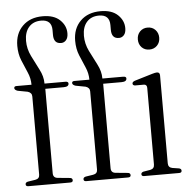

<svg xmlns="http://www.w3.org/2000/svg" viewBox="-52 -767 810 818"><g transform="rotate(-5 353.5 -358.0)"><path d="M144.5 -46Q144.5 -26.5 163.5 -24.5L215.5 -19.5Q227 -18.5 227 -9Q227 0 215.5 0H36.5Q25.5 0 25.5 -9Q25.5 -17 36 -19.5L68 -24.5Q86.5 -27.5 86.5 -45V-379.5Q86.5 -395.5 69 -401L26.5 -409Q13 -413.5 13 -421.5Q13 -429.5 23 -429.5H87.5Q87.5 -457 76 -483Q64.5 -509 53 -537Q41.5 -565 41.5 -599.5Q41.5 -652 73.8 -684Q106 -716 160 -716Q208 -716 233.5 -691.8Q259 -667.5 259 -635Q259 -615.5 250.2 -605.5Q241.5 -595.5 228.5 -595.5Q197 -595.5 197 -633V-653.5Q197 -698 152 -698Q118.5 -698 99.5 -676.5Q80.5 -655 80.5 -617.5Q80.5 -583.5 96 -552Q111.5 -520.5 127.2 -490.5Q143 -460.5 143 -431V-429.5H232Q245 -429.5 245 -421Q245 -407 223 -407H144.5ZM392 -46Q392 -26.5 411 -24.5L463 -19.5Q474.5 -18.5 474.5 -9Q474.5 0 463 0H284Q273 0 273 -9Q273 -17 283.5 -19.5L315.5 -24.5Q334 -27.5 334 -45V-379.5Q334 -395.5 316.5 -401L274 -409Q260.5 -413.5 260.5 -421.5Q260.5 -429.5 270.5 -429.5H335Q335 -457 323.5 -483Q312 -509 300.5 -537Q289 -565 289 -599.5Q289 -652 321.2 -684Q353.5 -716 407.5 -716Q455.5 -716 481 -691.8Q506.5 -667.5 506.5 -635Q506.5 -615.5 497.8 -605.5Q489 -595.5 476 -595.5Q444.5 -595.5 444.5 -633V-653.5Q444.5 -698 399.5 -698Q366 -698 347 -676.5Q328 -655 328 -617.5Q328 -583.5 343.5 -552Q359 -520.5 374.8 -490.5Q390.5 -460.5 390.5 -431V-429.5H479.5Q492.5 -429.5 492.5 -421Q492.5 -407 470.5 -407H392ZM601 -535Q581 -535 568.2 -548.2Q555.5 -561.5 555.5 -582Q555.5 -602.5 568.5 -615.8Q581.5 -629 601 -629Q621.5 -629 634.2 -615.5Q647 -602 647 -582Q647 -561.5 634 -548.2Q621 -535 601 -535ZM636.5 -421.5V-45.5Q636.5 -27.5 654 -24L683 -19.5Q692.5 -17 692.5 -9Q692.5 0 681.5 0H531.5Q520.5 0 520.5 -9Q520.5 -16 530 -19L560 -24Q577.5 -27.5 577.5 -45.5V-373Q577.5 -386.5 566 -388H526Q516.5 -389.5 516.5 -397Q516.5 -404 527.5 -408L604 -431Q617.5 -435 624 -435Q636.5 -435 636.5 -421.5Z"/></g></svg>

Font: Fraunces 144pt Soft Light
Style: Regular
Weight: 300
Version: Version 1.000;[0bf87f6ff]